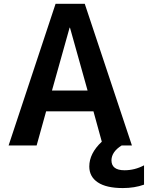

<svg xmlns="http://www.w3.org/2000/svg" viewBox="-20 -750 763 990"><path d="M613.3 219.7Q528.3 219.7 484.4 190.4Q440.4 161.1 440.4 108.4Q440.4 41 504.9 -19.5L461.9 -175.8H217.8L168.9 0H24.4L266.6 -730.5H417L660.2 0H607.4Q555.7 32.2 554.7 76.2Q554.7 127.9 622.1 127.9Q674.8 127.9 722.7 102.5V202.1Q673.8 219.7 613.3 219.7ZM248 -283.2H431.6L340.8 -607.4H338.9Z"/></svg>

Font: Mgen+ 1c bold
Style: Bold
Weight: 700
Designer: [Source Han Sans]
Ryoko NISHIZUKA  (kana & ideographs); Paul D. Hunt (Latin, Greek & Cyrillic); Wenlong ZHANG  (bopomofo
Version: Version 1.059.20150602